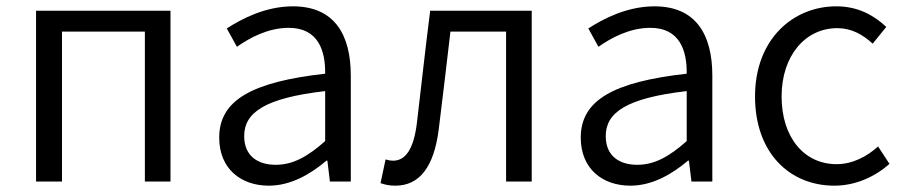

<svg xmlns="http://www.w3.org/2000/svg" viewBox="-20 -574 2860 607"><path d="M94 0H176V-474H438V0H519V-540H94Z M830 13C898 13 960 -22 1012 -66H1015L1023 0H1089V-335C1089 -465 1037 -554 906 -554C819 -554 743 -514 697 -484L729 -426C770 -455 828 -486 893 -486C986 -486 1009 -414 1008 -341C776 -315 673 -257 673 -139C673 -41 741 13 830 13ZM852 -53C797 -53 752 -79 752 -144C752 -218 817 -264 1008 -286V-128C953 -79 906 -53 852 -53Z M1230 13C1306 13 1352 -46 1367 -165C1380 -269 1392 -371 1404 -474H1580V0H1661V-540H1340C1325 -422 1312 -304 1298 -185C1288 -103 1262 -66 1223 -66C1213 -66 1206 -68 1199 -70L1183 5C1198 10 1210 13 1230 13Z M1973 13C2041 13 2103 -22 2155 -66H2158L2166 0H2232V-335C2232 -465 2180 -554 2049 -554C1962 -554 1886 -514 1840 -484L1872 -426C1913 -455 1971 -486 2036 -486C2129 -486 2152 -414 2151 -341C1919 -315 1816 -257 1816 -139C1816 -41 1884 13 1973 13ZM1995 -53C1940 -53 1895 -79 1895 -144C1895 -218 1960 -264 2151 -286V-128C2096 -79 2049 -53 1995 -53Z M2618 13C2683 13 2745 -14 2792 -56L2756 -111C2722 -80 2676 -55 2625 -55C2521 -55 2451 -141 2451 -269C2451 -398 2526 -485 2627 -485C2672 -485 2707 -465 2739 -436L2782 -489C2744 -524 2695 -554 2624 -554C2487 -554 2367 -450 2367 -269C2367 -91 2476 13 2618 13Z"/></svg>

Font: Noto Sans KR DemiLight
Style: Regular
Weight: 350
Designer: Ryoko NISHIZUKA 西塚涼子 (kana, bopomofo & ideographs); Paul D. Hunt (Latin, Greek & Cyrillic); Sandoll Communications 산돌커뮤니
Foundry: Adobe
Version: Version 2.004;hotconv 1.0.118;makeotfexe 2.5.65603